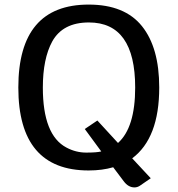

<svg xmlns="http://www.w3.org/2000/svg" viewBox="-20 -732 775 838"><path d="M675 -350Q675 -129 557 -41L638 46L590 79Q579 86 567 86Q540 86 520 59L474 -2Q426 12 367 12Q60 12 60 -350Q60 -712 367 -712Q524 -712 599.5 -618Q675 -524 675 -350ZM570 -350Q570 -634 368 -634Q254 -634 208 -551Q167 -476 167 -350Q167 -142 270 -88Q311 -66 356.5 -66Q402 -66 422 -71L350 -169L405 -206L495 -108Q570 -175 570 -350Z"/></svg>

Font: Voces
Style: Regular
Weight: 400
Designer: Ana Paula Megda, Pablo Ugerman
Foundry: Ana Paula Megda, Pablo Ugerman
Version: Version 1.003